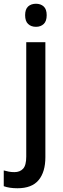

<svg xmlns="http://www.w3.org/2000/svg" viewBox="-64 -764 338 1024"><path d="M70 -683Q70 -715 86 -729.5Q102 -744 128 -744Q153 -744 169 -729.5Q185 -715 185 -683Q185 -651 169 -636Q153 -621 128 -621Q102 -621 86 -636Q70 -651 70 -683ZM29 240Q-14 240 -44 229V145Q-30 149 -16.5 151.5Q-3 154 13 154Q42 154 59 136Q76 118 76 71V-539H178V74Q178 153 142 196.5Q106 240 29 240Z"/></svg>

Font: Noto Sans Gujarati UI SemiCondensed Medium
Style: Regular
Weight: 500
Width: 4
Designer: Jelle Bosma - Monotype Design Team, Universal Thirst
Foundry: Monotype Imaging Inc.
Version: Version 2.106; ttfautohint (v1.8.4.7-5d5b)